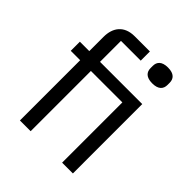

<svg xmlns="http://www.w3.org/2000/svg" viewBox="-205 -879 1010 1010"><g transform="rotate(45 300.0 -374.0)"><path d="M108 0H187.9V-448.2H421.9V0H502.1V-516H187.9V-671.9H334.9V-740.1H221.9C144.2 -740.1 108 -691.1 108 -622.2V-516H38V-448.2H108ZM399.1 -681.1C399.1 -652 415.8 -630 462 -630C508.2 -630 524.9 -652 524.9 -681.1V-697.1C524.9 -725.9 508.2 -747.9 462 -747.9C415.8 -747.9 399.1 -725.9 399.1 -697.1Z"/></g></svg>

Font: Margiela Mono
Style: Regular
Weight: 400
Designer: Mike Abbink, Paul van der Laan, Pieter van Rosmalen
Foundry: Bold Monday
Version: Version 2.003 2021